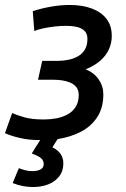

<svg xmlns="http://www.w3.org/2000/svg" viewBox="-38 -552 506 773"><path d="M95 201Q74 201 53.5 197Q33 193 13 185L38 125Q50 130 64 133.5Q78 137 91 137Q113 137 125.5 130Q138 123 138 109Q138 95 128.5 86Q119 77 90 66Q96 55 105.5 40.5Q115 26 124 12Q77 12 40 3Q3 -6 -18 -16L11 -97Q28 -89 59 -80Q90 -71 139 -71Q164 -71 188.5 -75.5Q213 -80 233.5 -91Q254 -102 266.5 -121.5Q279 -141 279 -169Q279 -189 269.5 -201Q260 -213 244.5 -219.5Q229 -226 211.5 -228.5Q194 -231 177 -231H115L132 -307H195Q217 -307 238.5 -311.5Q260 -316 277 -326Q294 -336 304 -353Q314 -370 314 -395Q314 -416 302.5 -427.5Q291 -439 271.5 -443.5Q252 -448 228 -448Q205 -448 180 -445Q155 -442 134.5 -437.5Q114 -433 100 -427L94 -507Q127 -518 166 -525Q205 -532 243 -532Q293 -532 331 -518Q369 -504 390.5 -476.5Q412 -449 412 -407Q412 -379 400.5 -353.5Q389 -328 365.5 -307.5Q342 -287 307 -273Q341 -259 359.5 -232Q378 -205 378 -172Q378 -118 353.5 -80.5Q329 -43 287.5 -21.5Q246 0 194 8Q190 15 184 23.5Q178 32 173 41Q195 52 206 68Q217 84 217 106Q217 137 200 158.5Q183 180 155.5 190.5Q128 201 95 201Z"/></svg>

Font: Ubuntu Sans Medium
Style: Italic
Weight: 500
Italic angle: -13.5°
Designer: Dalton Maag Ltd
Foundry: Dalton Maag Ltd
Version: Version 1.006